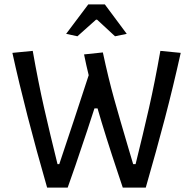

<svg xmlns="http://www.w3.org/2000/svg" viewBox="-20 -848 873 868"><path d="M279 -695 379 -828H454L553 -695L500 -684L419 -759H414L330 -684ZM36 -609 128 -618Q153 -476 179.5 -359.5Q206 -243 240 -106H248L316 -310L381 -508Q370 -552 360 -602L445 -611Q470 -494 496 -401Q522 -308 560 -180L582 -106H593Q627 -243 653.5 -359.5Q680 -476 705 -618L797 -609Q763 -456 725.5 -313Q688 -170 639 0H535Q535 0 515 -60Q455 -239 421 -358H407Q397 -328 389 -303Q381 -278 374 -257Q311 -68 286 0H193Q95 -340 36 -609Z"/></svg>

Font: Athiti Medium
Style: Regular
Weight: 500
Designer: CadsonDemak Team
Foundry: CadsonDemak
Version: Version 1.033